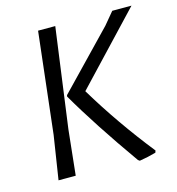

<svg xmlns="http://www.w3.org/2000/svg" viewBox="-99 -725 754 820"><g transform="rotate(-15 278.0 -315.5)"><path d="M556 -640 271 -338Q370 -173 495 -16L492 -7Q457 3 419 9L412 4Q274 -191 190 -336L191 -342L426 -586L471 -640ZM219 -640 159 -199 138 0H62L92 -193L143 -640Z"/></g></svg>

Font: Alegreya Sans
Style: Italic
Weight: 400
Italic angle: -7°
Designer: Juan Pablo del Peral
Foundry: Huerta Tipografica
Version: Version 2.007